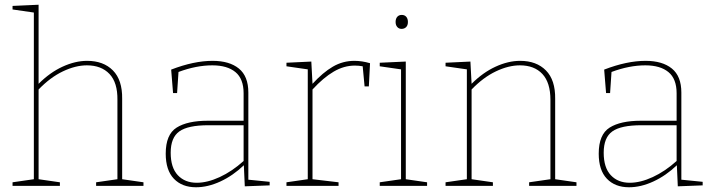

<svg xmlns="http://www.w3.org/2000/svg" viewBox="-20 -785 3013 811"><path d="M496 -28 586 -15V0H386V-15L476 -28V-363Q477 -436 442.5 -472.5Q408 -509 347 -509Q299 -509 245.5 -483.5Q192 -458 143 -407V-28L233 -15V0H33V-15L123 -28V-732L33 -745V-760L143 -765V-431Q191 -479 244.5 -503.5Q298 -528 348 -528Q417 -528 457 -487.5Q497 -447 496 -368Z M1029 -26 1119 -17V-2L1014 2L1010 -87Q964 -43 911 -18.5Q858 6 808 6Q749 6 714.5 -30Q680 -66 680 -136Q680 -217 726 -246Q772 -275 858 -275H1009V-391Q1009 -452 974.5 -480.5Q940 -509 877 -509Q809 -509 734 -481L728 -392H711L703 -491Q799 -528 878 -528Q949 -528 989 -495.5Q1029 -463 1029 -394ZM811 -13Q856 -13 908 -37Q960 -61 1009 -105V-256H860Q774 -256 737.5 -230Q701 -204 701 -140Q701 -77 731 -45Q761 -13 811 -13Z M1543 -518 1538 -420H1520L1512 -505Q1495 -508 1479 -508Q1433 -508 1389.5 -482.5Q1346 -457 1300 -407V-28L1410 -15V0H1190V-15L1280 -28V-492L1190 -505V-520L1295 -525L1300 -431Q1344 -479 1386 -503.5Q1428 -528 1477 -528Q1509 -528 1543 -518Z M1694 -525V-28L1784 -15V0H1584V-15L1674 -28V-492L1584 -505V-520ZM1651 -692Q1651 -706 1658 -714Q1665 -722 1677 -722Q1689 -722 1696 -714Q1703 -706 1703 -692Q1703 -678 1695.5 -670.5Q1688 -663 1676 -663Q1665 -663 1658 -671Q1651 -679 1651 -692Z M2325 -28 2415 -15V0H2215V-15L2305 -28V-363Q2305 -436 2271 -472.5Q2237 -509 2176 -509Q2128 -509 2074.5 -483.5Q2021 -458 1972 -407V-28L2062 -15V0H1862V-15L1952 -28V-492L1862 -505V-520L1967 -525L1972 -431Q2020 -479 2073.5 -503.5Q2127 -528 2177 -528Q2246 -528 2286 -487.5Q2326 -447 2325 -368Z M2858 -26 2948 -17V-2L2843 2L2839 -87Q2793 -43 2740 -18.5Q2687 6 2637 6Q2578 6 2543.5 -30Q2509 -66 2509 -136Q2509 -217 2555 -246Q2601 -275 2687 -275H2838V-391Q2838 -452 2803.5 -480.5Q2769 -509 2706 -509Q2638 -509 2563 -481L2557 -392H2540L2532 -491Q2628 -528 2707 -528Q2778 -528 2818 -495.5Q2858 -463 2858 -394ZM2640 -13Q2685 -13 2737 -37Q2789 -61 2838 -105V-256H2689Q2603 -256 2566.5 -230Q2530 -204 2530 -140Q2530 -77 2560 -45Q2590 -13 2640 -13Z"/></svg>

Font: Bitter Pro Thin
Style: Regular
Weight: 250
Designer: Sol Matas, and Bitter project Authors
Foundry: Sol Matas
Version: Version 1.010